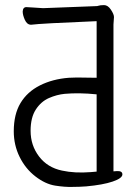

<svg xmlns="http://www.w3.org/2000/svg" viewBox="-20 -717 540 753"><path d="M357 -693Q363 -693 364 -694Q373 -697 388 -697Q403 -697 415 -679Q427 -661 427 -650Q427 -643 425 -621V-45L439 -46Q460 -47 460 -33Q460 -18 422 -5Q384 8 318 14Q291 16 265 16H263Q235 17 196.5 11Q158 5 119 -25Q80 -55 57 -101.5Q34 -148 34 -202Q34 -269 60.5 -313Q87 -357 136.5 -382Q186 -407 250 -412Q263 -413 280 -413H285Q330 -412 359 -412V-634Q139 -625 102 -620Q86 -620 77.5 -639Q69 -658 69 -672Q70 -690 85 -689Q92 -689 110.5 -687.5Q129 -686 149 -685Q162 -685 357 -693ZM336 -42 359 -44V-347Q290 -354 234 -349Q203 -346 172 -332.5Q141 -319 120.5 -287.5Q100 -256 100 -204Q100 -147 133 -103.5Q166 -60 223 -48Q273 -37 336 -42Z"/></svg>

Font: Moon Stars Kai HW
Style: Regular
Weight: 400
Designer: GuiWonder
Version: Version 1.101